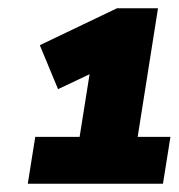

<svg xmlns="http://www.w3.org/2000/svg" viewBox="-20 -725 431 463"><path d="M47 -282 65 -395H172L196 -546L120 -510L76 -616L262 -705H361L312 -395H391L373 -282Z"/></svg>

Font: Nunito Sans Black
Style: Italic
Weight: 900
Italic angle: -9°
Designer: Vernon Adams
Foundry: Vernon Adams
Version: Version 3.006; ttfautohint (v1.8.3)